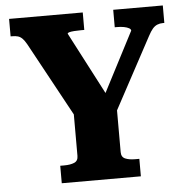

<svg xmlns="http://www.w3.org/2000/svg" viewBox="-51 -760 789 810"><g transform="rotate(-5 343.0 -355.0)"><path d="M254 -311 267 -261 84 -597Q75 -613 66.5 -621.5Q58 -630 48 -633Q38 -636 23 -636H17V-710H329V-636H315Q299 -636 286 -635Q273 -634 265.5 -632Q258 -630 258 -626L417 -321L369 -313L526 -616Q526 -622 518 -626.5Q510 -631 497 -633.5Q484 -636 468 -636H458V-710H668V-636H662Q649 -636 638 -631.5Q627 -627 618 -616.5Q609 -606 599 -587L422 -258L437 -311V-109Q437 -88 453.5 -81Q470 -74 495 -74H513V0H178V-74H195Q221 -74 237.5 -81Q254 -88 254 -109Z"/></g></svg>

Font: Roboto Serif SemiCondensed
Style: Bold
Weight: 700
Width: 4
Designer: Greg Gazdowicz
Foundry: Commercial Type
Version: Version 1.007